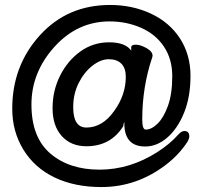

<svg xmlns="http://www.w3.org/2000/svg" viewBox="-20 -738 824 781"><path d="M331.5 -219.2Q397 -219.2 444.8 -287.1Q491.7 -352.1 491.7 -425.8Q491.7 -460.9 473.6 -479Q455.6 -497.1 422.6 -497.1Q389.6 -497.1 355.7 -470.5Q321.8 -443.8 299.8 -399.9Q277.8 -356 277.8 -301.8Q277.8 -219.2 331.5 -219.2ZM392.6 22.9Q283.7 22.9 202.1 -16.1Q120.6 -55.2 75.2 -129.2Q29.8 -203.1 29.8 -295.9Q29.8 -470.2 141.8 -594Q253.9 -717.8 427.7 -717.8Q518.6 -717.8 594.2 -682.4Q669.9 -647 712.4 -581.1Q754.9 -515.1 754.9 -429.2Q754.9 -344.2 728.8 -279.5Q702.6 -214.8 660.6 -178.5Q618.7 -142.1 570.8 -142.1Q485.8 -142.1 485.8 -235.8Q485.8 -241.2 484.9 -241.2Q483.9 -241.2 481 -224.1Q429.7 -143.1 331.5 -143.1Q268.6 -143.1 231.2 -184.6Q193.8 -226.1 193.8 -297.9Q193.8 -369.1 224.4 -430.2Q254.9 -491.2 306.9 -528.6Q358.9 -565.9 423.8 -565.9Q489.7 -565.9 513.7 -532.2V-544.9Q513.7 -556.2 531.7 -556.2Q544.9 -556.2 560.3 -550Q575.7 -543.9 588.1 -533.9Q600.6 -523.9 600.6 -511.2L599.6 -505.9Q558.6 -384.8 558.6 -252Q558.6 -210.9 572.8 -210.9Q596.7 -210.9 621.3 -235.4Q646 -259.8 663.3 -307.9Q680.7 -356 680.7 -428.2Q680.7 -498 646.7 -548.6Q612.8 -599.1 553.7 -625Q494.6 -650.9 425.8 -650.9Q294.9 -650.9 201.4 -547.4Q107.9 -443.8 107.9 -313Q107.9 -179.2 184.8 -113.5Q261.7 -47.9 384.8 -47.9Q507.8 -47.9 619.6 -119.1Q670.9 -151.9 704.6 -189.9Q717.8 -205.1 730 -205.1Q750 -205.1 750 -183.1Q750 -174.8 743.7 -163.1Q709 -108.9 653.8 -66.9Q535.6 22.9 392.6 22.9Z"/></svg>

Font: LXGW WenKai GB Screen
Style: Regular
Weight: 400
Designer: LXGW / Fontworks Inc.
Foundry: LXGW / Fontworks Inc.
Version: Version 1.321;February 19, 2024;FontCreator 14.0.0.2901 64-b